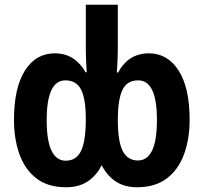

<svg xmlns="http://www.w3.org/2000/svg" viewBox="-20 -780 859 810"><path d="M259 10Q182 10 133.5 -27.5Q85 -65 62 -129.5Q39 -194 39 -274Q39 -409 85 -482Q131 -555 211 -555Q255 -555 287.5 -534Q320 -513 341 -475H346Q344 -503 343 -527.5Q342 -552 342 -573V-760H477V-573Q477 -533 473 -474H478Q522 -555 608 -555Q687 -555 733.5 -482.5Q780 -410 780 -274Q780 -194 756.5 -129.5Q733 -65 684 -27.5Q635 10 558 10Q506 10 469 -14Q432 -38 409 -83Q386 -38 349 -14Q312 10 259 10ZM257 -102Q302 -102 322 -143.5Q342 -185 342 -276Q342 -363 322 -402Q302 -441 256 -441Q177 -441 177 -274Q177 -186 197.5 -144Q218 -102 257 -102ZM562 -103Q601 -103 621.5 -144.5Q642 -186 642 -275Q642 -441 563 -441Q515 -441 496 -399.5Q477 -358 477 -276Q477 -184 497.5 -143.5Q518 -103 562 -103Z"/></svg>

Font: Noto Sans Condensed
Style: Bold
Weight: 700
Width: 3
Designer: Monotype Design Team
Foundry: Monotype Imaging Inc.
Version: Version 2.013; ttfautohint (v1.8.4.7-5d5b)